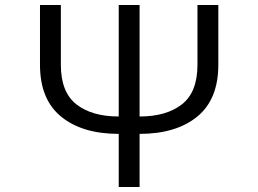

<svg xmlns="http://www.w3.org/2000/svg" viewBox="-20 -753 1040 773"><path d="M458 -214Q311 -214 226 -283.5Q141 -353 141 -492V-733H225V-492Q225 -382 287.5 -333Q350 -284 458 -284V-733H542V-284Q650 -284 712.5 -333Q775 -382 775 -492V-733H859V-492Q859 -353 774 -283.5Q689 -214 542 -214V0H458Z"/></svg>

Font: IBM Plex Sans JP
Style: Regular
Weight: 400
Designer: Mike Abbink; Paul van der Laan; Pieter van Rosmalen; Wujin Sim; Yejin Wi; Jinhee Kim; Boomi Park; Yona Kim; Kichan Ma
Foundry: Sandoll Inc.
Version: Version 1.000